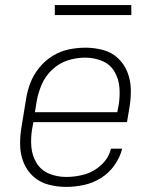

<svg xmlns="http://www.w3.org/2000/svg" viewBox="-20 -725 616 753"><path d="M240 8Q274 8 309 0.5Q344 -7 375.5 -26.5Q407 -46 429 -77Q451 -108 459 -142H415Q407 -106 377.5 -78.5Q348 -51 312 -41Q276 -31 240 -31Q204 -31 172.5 -44Q141 -57 123.5 -85.5Q106 -114 103 -149Q100 -184 106 -219L111 -246H478L488 -305Q494 -341 493 -376Q492 -411 479.5 -442.5Q467 -474 442.5 -497Q418 -520 384 -529Q350 -538 315 -538Q282 -538 249 -531Q216 -524 186 -505.5Q156 -487 133.5 -459Q111 -431 99 -399.5Q87 -368 82 -335L64 -225Q58 -189 59 -153.5Q60 -118 73 -86.5Q86 -55 111 -32.5Q136 -10 170 -1Q204 8 240 8ZM440 -285H117L124 -329Q130 -362 144 -394.5Q158 -427 185.5 -452.5Q213 -478 246.5 -488.5Q280 -499 314 -499Q349 -499 380.5 -486Q412 -473 429 -444Q446 -415 448.5 -380.5Q451 -346 445 -311ZM495 -666V-705H195V-666Z"/></svg>

Font: Iosevka Sparkle XLtObl
Style: Regular
Weight: 200
Italic angle: -9°
Designer: Belleve Invis
Foundry: Belleve Invis
Version: Version 4.5.0; ttfautohint (v1.8.3)